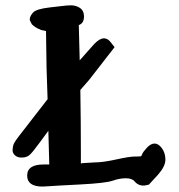

<svg xmlns="http://www.w3.org/2000/svg" viewBox="-20 -685 674 721"><path d="M228 -664.1 245.6 -665Q263.2 -665 275.9 -657.7Q295.4 -647.9 295.4 -622.8Q295.4 -597.7 275.9 -590.8Q277.8 -524.9 279.3 -458.5L334.5 -520.5Q354.5 -541 370.1 -541H372.6Q385.3 -539.6 395 -527.3L410.2 -507.8L314.5 -384.8L281.7 -347.2Q283.7 -229 283.7 -110.8V-70.8Q285.6 -71.3 288.1 -72.3L336.9 -75.2Q366.7 -75.2 416.5 -86.2Q466.3 -97.2 486.1 -97.2Q505.9 -97.2 508.8 -98.1Q511.7 -99.1 513.9 -106.2Q516.1 -113.3 531 -129.6Q545.9 -146 560.5 -146Q575.2 -146 588.1 -128.2Q601.1 -110.4 601.1 -85.4Q601.1 -60.5 573.7 -29.3L539.1 8.3L523.4 11.7H512.7Q495.6 8.8 485.8 -3.4Q476.1 -15.6 452.6 -15.6Q429.2 -15.6 402.6 -6.3Q376 2.9 279.1 7.8Q182.1 12.7 165.3 14.2Q148.4 15.6 139.6 15.6Q82 15.6 82 -25.9Q82 -67.4 144.5 -67.4H165L161.6 -193.8Q150.4 -179.2 126.5 -146.2Q102.5 -113.3 91.3 -103.3Q80.1 -93.3 61.5 -93.3H58.1Q43.9 -94.2 35.6 -102.3Q27.3 -110.4 27.3 -120.1Q27.3 -129.9 29.8 -139.4Q32.2 -148.9 48.8 -170.9L158.7 -312.5L154.8 -430.7L152.8 -568.4L132.3 -572.8V-573.7Q114.3 -579.6 99.6 -593.8L91.8 -609.4V-612.3Q91.8 -624 104 -637.7Q116.2 -651.4 167.5 -657.2Q167.5 -657.2 228 -664.1Z"/></svg>

Font: Drukaatie burti
Style: Demi
Weight: 600
Version: Version 0.14